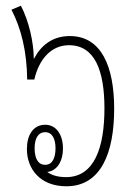

<svg xmlns="http://www.w3.org/2000/svg" viewBox="-20 -643 457 671"><path d="M212 8C333 8 379 -109 379 -263C379 -411 334 -517 224 -517C163 -517 123 -484 99 -438H98C98 -494 81 -570 53 -623L20 -609C54 -544 74 -463 75 -365H100C116 -436 159 -485 221 -485C311 -485 345 -397 345 -264C345 -128 310 -24 211 -24C183 -24 162 -30 145 -42C174 -45 200 -72 200 -125C200 -170 178 -207 138 -207C96 -207 74 -171 74 -122C74 -54 119 8 212 8ZM138 -67C112 -67 101 -91 101 -125C101 -157 112 -181 138 -181C163 -181 174 -157 174 -125C174 -91 163 -67 138 -67Z"/></svg>

Font: Noto Sans Thai Looped ExtraCondensed ExtraLight
Style: Regular
Weight: 200
Width: 2
Designer: Sasikarn Vongin, Ben Mitchell
Foundry: The Fontpad Ltd
Version: Version 1.001